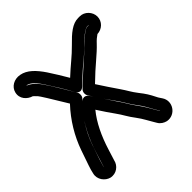

<svg xmlns="http://www.w3.org/2000/svg" viewBox="-157 -631 775 775"><g transform="rotate(-45 230.0 -244.0)"><path d="M411 -466H404C399 -466 394 -464 391 -462C376 -453 361 -440 346 -425C333 -412 317 -397 297 -380C276 -362 248 -336 212 -302C203 -294 202 -280 207 -271C227 -237 256 -196 279 -164C295 -141 303 -123 321 -100C342 -73 348 -56 365 -28L371 -19V-18L370 -19L364 -28C351 -50 339 -73 321 -97C300 -125 294 -141 275 -167C267 -178 220 -251 212 -262C208 -268 193 -284 174 -265C132 -223 99 -168 76 -102C72 -89 69 -81 66 -71L50 -20C50 -19 49 -19 49 -18C55 -41 60 -56 80 -114C100 -172 134 -225 183 -274C191 -282 192 -296 187 -305C140 -385 114 -427 101 -441C86 -457 79 -464 60 -472C76 -471 93 -458 116 -423C139 -388 161 -352 180 -317C181 -314 195 -288 219 -311C251 -342 280 -368 305 -388C319 -400 332 -411 342 -422C375 -457 398 -467 402 -467H411ZM411 -517H402C369 -517 341 -493 306 -457C276 -426 244 -403 208 -369C192 -396 176 -423 158 -450C133 -487 107 -514 74 -520C43 -526 16 -509 10 -484C2 -453 25 -430 49 -423C52 -420 56 -417 64 -408C68 -404 92 -366 134 -296C88 -247 54 -190 33 -130C12 -68 6 -55 1 -31C-7 -1 15 25 38 31C68 38 93 17 98 -7L113 -55C131 -113 156 -166 189 -206C203 -184 226 -150 235 -138C254 -112 261 -94 282 -67C300 -43 309 -23 322 -2L328 8C335 20 348 28 361 31C405 39 438 -10 413 -47L407 -56C404 -60 402 -64 400 -68C387 -94 379 -107 360 -131C342 -154 335 -170 319 -193C300 -220 280 -251 261 -280C289 -307 312 -328 329 -342C350 -360 368 -376 382 -391C392 -402 402 -410 411 -416C438 -417 461 -438 461 -466C461 -493 438 -517 411 -517Z"/></g></svg>

Font: AppleStorm
Style: CBo
Weight: 400
Foundry: Cannot Into Space Fonts
Version: Version 1.01